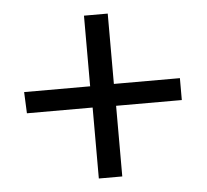

<svg xmlns="http://www.w3.org/2000/svg" viewBox="-44 -670 669 620"><g transform="rotate(-5 291.0 -360.0)"><path d="M39 -326H252V-96H328V-325H541V-396H327V-624H250V-395H36Z"/></g></svg>

Font: GenEiGothic-pro-Regular
Style: Regular
Weight: 400
Designer: Ryoko NISHIZUKA (kana & ideographs); Paul D. Hunt (Latin, Greek & Cyrillic); Wenlong ZHANG (bopomofo); Sandoll Communica
Foundry: Adobe Systems Incorporated; o_tamon
Version: Version 1.000.140830